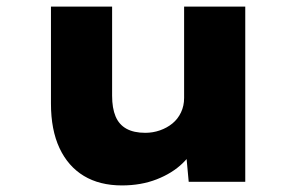

<svg xmlns="http://www.w3.org/2000/svg" viewBox="-20 -553 910 584"><path d="M351 11Q283 11 235 -18Q187 -47 161 -102.5Q135 -158 135 -238V-533H321V-262Q321 -224 331.5 -199Q342 -174 364.5 -161.5Q387 -149 422 -149Q445 -149 466.5 -156.5Q488 -164 504.5 -177.5Q521 -191 530.5 -211Q540 -231 540 -255V-533H726V0H554L544 -108L579 -120Q567 -87 535.5 -56.5Q504 -26 456.5 -7.5Q409 11 351 11Z"/></svg>

Font: Lexend Giga ExtraBold
Style: Regular
Weight: 800
Designer: Bonnie Shaver-Troup, Thomas Jockin
Foundry: Lexend
Version: Version 1.007